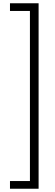

<svg xmlns="http://www.w3.org/2000/svg" viewBox="-20 -886 337 1174"><path d="M41 221H163V-819H41V-866H216V268H41Z"/></svg>

Font: Noto Sans Telugu UI ExtraCondensed Light
Style: Regular
Weight: 300
Width: 2
Designer: Jelle Bosma - Monotype Design Team
Foundry: Monotype Imaging Inc.
Version: Version 2.005; ttfautohint (v1.8.4.7-5d5b)